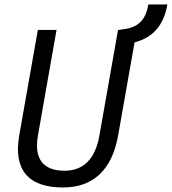

<svg xmlns="http://www.w3.org/2000/svg" viewBox="-20 -827 767 857"><path d="M260.7 9.8C396 9.8 480 -68.4 507.3 -222.7L580.6 -637.7C663.1 -659.7 710.9 -713.9 727.1 -807.1H642.1C631.3 -741.7 599.6 -707.5 541.5 -698.2L510.7 -693.4H506.8L423.8 -222.7C405.8 -118.2 353 -64.9 268.1 -64.9C171.9 -64.9 130.9 -119.1 149.4 -222.7L232.4 -693.4H148.9L65.9 -222.7C39.1 -69.8 105.5 9.8 260.7 9.8Z"/></svg>

Font: Cascadia Code SemiLight
Style: Italic
Weight: 350
Italic angle: -10°
Monospace: yes
Designer: Aaron Bell
Foundry: Saja Typeworks
Version: Version 2404.023